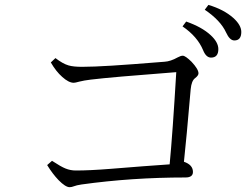

<svg xmlns="http://www.w3.org/2000/svg" viewBox="-20 -860 1040 793"><path d="M749 -771Q813.5 -748.5 850.1 -714.8Q881.8 -685.5 881.8 -657.2Q881.8 -622.1 851.6 -622.1Q831.1 -622.1 818.8 -652.8Q795.4 -709 733.9 -751ZM840.8 -839.8Q904.3 -820.8 943.4 -786.1Q976.6 -756.3 976.6 -728Q976.6 -692.9 947.8 -692.9Q928.7 -692.9 913.6 -726.1Q891.1 -775.4 825.7 -819.8ZM680.7 -181.2Q692.9 -309.1 708 -562Q439.5 -541.5 355 -531.2Q326.7 -527.8 307.6 -522.9Q290.5 -518.1 284.7 -518.1Q263.7 -518.1 236.8 -542.5Q211.4 -564.9 189.9 -602.1L209 -620.1Q239.3 -596.7 263.2 -589.8Q283.2 -584 318.8 -584Q364.3 -584 442.9 -588.9Q507.8 -592.8 659.7 -605Q684.1 -606.4 713.9 -623Q726.6 -629.9 734.9 -629.9Q745.6 -629.9 771 -605Q799.8 -574.2 799.8 -557.1Q799.8 -547.9 785.6 -537.1Q771 -526.4 767.6 -491.7Q749.5 -281.2 739.7 -191.9Q776.9 -179.2 776.9 -149.9Q776.9 -127 746.1 -127Q524.4 -127 316.9 -98.1Q294.9 -94.7 285.6 -90.8Q275.9 -86.9 267.6 -86.9Q250.5 -86.9 221.7 -116.2Q197.3 -141.6 174.8 -178.2L194.8 -195.8Q231.9 -171.4 250.5 -164.1Q271 -155.8 293 -155.8Q351.1 -155.8 436 -162.6Q585 -174.8 680.7 -181.2Z"/></svg>

Font: I.Ming
Style: Regular
Weight: 400
Designer: Ichiten Fonts Project
Version: Version 5.10 Mar 24, 2018